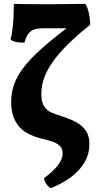

<svg xmlns="http://www.w3.org/2000/svg" viewBox="-20 -730 501 999"><path d="M244 249Q231 242 221.5 228Q212 214 209 197Q259 160 282.5 128.5Q306 97 306 68Q306 40 287.5 25.5Q269 11 244.5 4Q220 -3 199 -8Q163 -17 133.5 -31Q104 -45 83 -67.5Q62 -90 50 -122.5Q38 -155 38 -200Q38 -248 54 -292.5Q70 -337 105.5 -382.5Q141 -428 201 -481Q261 -534 349 -600L358 -583H211Q179 -583 159.5 -577Q140 -571 128 -555Q116 -539 107 -508Q86 -508 69.5 -510.5Q53 -513 35 -523Q41 -548 45 -579Q49 -610 50.5 -643.5Q52 -677 52 -710Q75 -709 122.5 -708.5Q170 -708 224 -708Q265 -708 306 -708.5Q347 -709 378.5 -709.5Q410 -710 424 -710Q436 -691 442.5 -661Q449 -631 449 -601Q385 -550 337 -503Q289 -456 257.5 -412.5Q226 -369 210.5 -327Q195 -285 195 -241Q195 -198 210 -176Q225 -154 248.5 -144Q272 -134 298 -126Q341 -113 374 -95.5Q407 -78 426 -51Q445 -24 445 19Q445 65 427 101Q409 137 379.5 165.5Q350 194 315 214.5Q280 235 244 249Z"/></svg>

Font: Vollkorn
Style: Bold
Weight: 700
Designer: Friedrich Althausen
Foundry: Friedrich Althausen
Version: Version 5.000